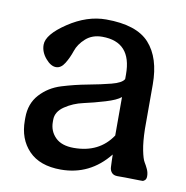

<svg xmlns="http://www.w3.org/2000/svg" viewBox="-67 -607 660 683"><g transform="rotate(10 262.5 -265.0)"><path d="M466 -182Q467 -136 473 -106Q479 -76 485.5 -65.5Q492 -55 497.5 -43Q503 -31 503 -18Q503 -8 498 -3.5Q493 1 490 1Q487 1 478 1L427 0H399Q385 0 378 -8Q371 -16 370.5 -27.5Q370 -39 369.5 -51.5Q369 -64 369 -73Q301 12 196 12Q120 12 80 -29.5Q40 -71 40 -138V-148Q40 -199 70.5 -232.5Q101 -266 146.5 -280Q192 -294 238 -302.5Q284 -311 321 -320.5Q358 -330 366 -345V-362Q366 -479 260 -479Q224 -479 200.5 -458Q177 -437 168.5 -411.5Q160 -386 147 -365Q134 -344 116 -344Q97 -344 78 -366.5Q59 -389 59 -415Q59 -452 126.5 -497Q194 -542 263 -542Q373 -542 419.5 -490.5Q466 -439 466 -343ZM366 -141V-280Q351 -267 311 -255Q271 -243 234.5 -235Q198 -227 168.5 -207Q139 -187 139 -158V-150Q139 -117 161.5 -94.5Q184 -72 228 -72Q320 -72 366 -141Z"/></g></svg>

Font: Coupeur_Texte
Style: Regular
Weight: 400
Designer: Léa Rolland
Version: Version 1.000;PS 001.000;hotconv 1.0.88;makeotf.lib2.5.64775